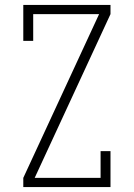

<svg xmlns="http://www.w3.org/2000/svg" viewBox="-20 -755 540 775"><path d="M74 0V-37L380 -698H114V-590H74V-735H426V-698L120 -37H386V-145H426V0Z"/></svg>

Font: Iosevka Slab Extralight
Style: Regular
Weight: 200
Monospace: yes
Designer: Belleve Invis
Foundry: Belleve Invis
Version: Version 11.1.1; ttfautohint (v1.8.3)